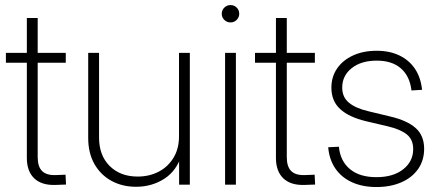

<svg xmlns="http://www.w3.org/2000/svg" viewBox="-20 -732 1744 761"><path d="M240.7 -522.5V-483.4H3.4V-522.5ZM86.4 -660.6H129.4V-108.9Q129.4 -71.3 147 -54Q164.6 -36.6 201.7 -38.1Q210.9 -38.6 220.7 -38.8Q230.5 -39.1 239.7 -39.6L241.7 -0.5Q231.9 0 221.2 0.2Q210.4 0.5 200.2 1Q145 2.9 115.7 -25.1Q86.4 -53.2 86.4 -106Z M519.5 8.3Q464.8 8.3 421.9 -15.1Q378.9 -38.6 354.2 -82Q329.6 -125.5 329.6 -185.1V-522.5H372.6V-187Q372.6 -115.7 414.8 -74Q457 -32.2 525.4 -32.2Q571.8 -32.2 608.9 -51.5Q646 -70.8 667.7 -106.7Q689.5 -142.6 689.5 -191.4V-522.5H732.4V0H689.9V-120.1H700.7Q680.7 -55.2 631.1 -23.4Q581.5 8.3 519.5 8.3Z M872.1 0V-522.5H915V0ZM893.6 -643.1Q879.4 -643.1 869.1 -653.1Q858.9 -663.1 858.9 -677.2Q858.9 -691.9 869.1 -701.9Q879.4 -711.9 893.6 -711.9Q908.2 -711.9 918.2 -701.9Q928.2 -691.9 928.2 -677.2Q928.2 -663.6 918.2 -653.3Q908.2 -643.1 893.6 -643.1Z M1228 -522.5V-483.4H990.7V-522.5ZM1073.7 -660.6H1116.7V-108.9Q1116.7 -71.3 1134.3 -54Q1151.9 -36.6 1189 -38.1Q1198.2 -38.6 1208 -38.8Q1217.8 -39.1 1227.1 -39.6L1229 -0.5Q1219.2 0 1208.5 0.2Q1197.8 0.5 1187.5 1Q1132.3 2.9 1103 -25.1Q1073.7 -53.2 1073.7 -106Z M1472.2 9.3Q1417 9.3 1375.5 -9.5Q1334 -28.3 1309.6 -63.5Q1285.2 -98.6 1280.8 -148.4L1323.2 -150.4Q1328.6 -93.8 1366.9 -61.8Q1405.3 -29.8 1471.7 -29.8Q1538.6 -29.8 1578.1 -61Q1617.7 -92.3 1617.7 -141.1Q1617.7 -179.2 1592 -199.5Q1566.4 -219.7 1518.1 -231L1431.2 -251.5Q1363.3 -267.6 1328.4 -299.6Q1293.5 -331.5 1293.5 -384.3Q1293.5 -427.7 1316.2 -460.7Q1338.9 -493.7 1379.4 -512.2Q1419.9 -530.8 1473.1 -530.8Q1524.4 -530.8 1563 -512.2Q1601.6 -493.7 1624.8 -459.2Q1647.9 -424.8 1652.8 -376L1610.8 -373.5Q1604.5 -429.7 1569.3 -460.7Q1534.2 -491.7 1473.1 -491.7Q1411.6 -491.7 1374 -461.9Q1336.4 -432.1 1336.4 -384.8Q1336.4 -346.7 1363.3 -324.7Q1390.1 -302.7 1440.4 -291L1527.8 -270Q1593.8 -254.4 1627.4 -224.6Q1661.1 -194.8 1661.1 -142.1Q1661.1 -96.7 1637.5 -62.5Q1613.8 -28.3 1571 -9.5Q1528.3 9.3 1472.2 9.3Z"/></svg>

Font: Inter 28pt ExtraLight
Style: Regular
Weight: 250
Designer: Rasmus Andersson
Foundry: rsms
Version: Version 4.001;git-66647c0bb